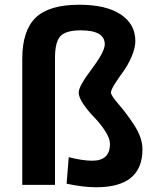

<svg xmlns="http://www.w3.org/2000/svg" viewBox="-20 -780 655 810"><path d="M448 -390Q448 -377 481 -339.5Q514 -302 547.5 -250Q581 -198 581 -150Q581 10 386 10Q332 10 261 -5L270 -117Q328 -102 369 -102Q444 -102 444 -173Q444 -196 423.5 -227.5Q403 -259 378 -284.5Q353 -310 332.5 -339.5Q312 -369 312 -390Q312 -416 367 -489Q422 -562 422 -593Q422 -652 321 -652Q258 -652 235 -627.5Q212 -603 212 -535V0H74V-532Q74 -651 130.5 -705.5Q187 -760 314 -760Q428 -760 489.5 -719Q551 -678 551 -607Q551 -577 535 -540.5Q519 -504 499.5 -477.5Q480 -451 464 -425.5Q448 -400 448 -390Z"/></svg>

Font: M PLUS 1p
Style: Bold
Weight: 700
Version: Version 1.062